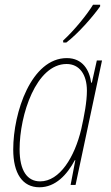

<svg xmlns="http://www.w3.org/2000/svg" viewBox="-20 -783 469 813"><path d="M247 -611 248 -603H261C310 -640 373 -712 404 -756V-763H374C349 -722 296 -656 247 -611ZM147 10C215 10 264 -43 297 -105H299L279 0H300L412 -527H390L369 -433H366C359 -486 330 -537 263 -537C113 -537 36 -308 36 -150C36 -49 75 10 147 10ZM150 -15C96 -15 63 -59 63 -151C63 -297 133 -512 262 -512C316 -512 348 -468 348 -399C348 -352 337 -294 324 -236C296 -118 233 -15 150 -15Z"/></svg>

Font: Noto Sans Condensed Thin
Style: Italic
Weight: 100
Width: 3
Italic angle: -12°
Designer: Monotype Design Team
Foundry: Monotype Imaging Inc.
Version: Version 2.013